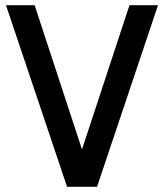

<svg xmlns="http://www.w3.org/2000/svg" viewBox="-20 -720 632 740"><path d="M238.5 0 3 -700H113.5L310 -101.5H282L479 -700H589L354 0Z"/></svg>

Font: Cabin SemiCondensedMedium
Style: Regular
Weight: 500
Width: 4
Designer: Pablo Impallari
Foundry: Pablo Impallari. http://www.impallari.com Igino Marini. http://www.ikern.com
Version: Version 3.001